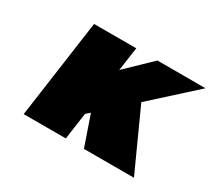

<svg xmlns="http://www.w3.org/2000/svg" viewBox="-111 -737 1019 927"><g transform="rotate(30 399.0 -273.5)"><path d="M100.1 0 176.8 -546.9H412.1L393.1 -415L529.8 -546.9H797.9L563 -334L714.8 0H436L377.9 -168L356 -148.9L335 0Z"/></g></svg>

Font: Trueno UltraBlack
Style: Italic
Weight: 950
Designer: Julieta Ulanovsky
Foundry: Julieta Ulanovsky
Version: Version 3.001b | FøM Fix